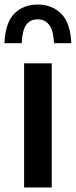

<svg xmlns="http://www.w3.org/2000/svg" viewBox="-52 -824 334 844"><path d="M54 0V-545.5H175.5V0ZM-32.5 -634Q-28.5 -724 10.8 -764Q50 -804 114 -804Q176.5 -804 217 -763.8Q257.5 -723.5 261.5 -634H185.5Q182.5 -691.5 163.8 -715.2Q145 -739 114 -739Q81 -739 63.5 -715.2Q46 -691.5 43.5 -634Z"/></svg>

Font: Encode Sans Condensed Condensed SemiBold
Style: Regular
Weight: 600
Width: 3
Designer: Multiple Designers
Foundry: Impallari Type
Version: Version 3.000; ttfautohint (v1.8.3) -l 8 -r 50 -G 200 -x 14 